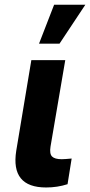

<svg xmlns="http://www.w3.org/2000/svg" viewBox="-20 -806 390 832"><path d="M115.8 -545.5H262.8L198.9 -170.8Q193.9 -139.6 205.6 -127.8Q217.3 -116.1 247.2 -116.1Q259.2 -116.1 290.5 -119L272.7 -7.8Q228.3 6.4 180 6.4Q25.2 6.4 50.4 -152.7ZM149.1 -616.8 214.5 -785.5H349.8L237.9 -616.8Z"/></svg>

Font: Karasuma Gothic
Style: Bold Italic
Weight: 700
Italic angle: 9.39998°
Designer: Rasmus Andersson / Ryoko Nishizuka
Foundry: Genbu
Version: Version 1.00